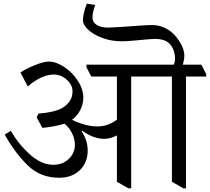

<svg xmlns="http://www.w3.org/2000/svg" viewBox="-20 -999 1149 1051"><path d="M501 -972Q486 -927 486 -905Q486 -877 509.5 -862.5Q533 -848 572 -848Q586 -848 626.5 -850.5Q667 -853 692 -855Q780 -862 812 -862Q851 -862 885 -845Q919 -828 942 -800Q989 -742 989 -695Q989 -673 981 -645H1082L1109 -593V-580H998V32H984L921 -4V-580H698V32H683L620 -4V-257H618Q584 -239 550 -239Q492 -239 431 -283L427 -280Q460 -230 460 -175Q460 -109 417 -67.5Q374 -26 304 -26Q200 -26 130 -95.5Q60 -165 6 -262L39 -283Q82 -209 144.5 -153Q207 -97 271 -97Q323 -97 356.5 -129Q390 -161 390 -207Q390 -238 374.5 -269.5Q359 -301 333 -322Q282 -306 212 -299L181 -356L190 -377Q279 -384 321 -408Q347 -424 362 -446Q377 -468 377 -501Q376 -536 344.5 -563.5Q313 -591 275 -591Q208 -591 132 -526L92 -602Q120 -622 170 -642Q220 -662 246 -662Q287 -662 331.5 -632.5Q376 -603 406 -557Q436 -511 436 -464Q436 -429 419 -396Q402 -363 374 -343Q404 -328 441 -317.5Q478 -307 512 -307Q544 -307 570 -316.5Q596 -326 620 -344V-580H480L453 -631V-645H931Q938 -659 938 -677Q938 -723 913 -754.5Q888 -786 828 -786Q810 -786 748 -780Q737 -779 703.5 -776Q670 -773 647 -773Q590 -773 541 -791Q492 -809 463 -836Q434 -863 434 -888Q434 -922 455 -979Z"/></svg>

Font: Martel
Style: Regular
Weight: 400
Designer: Dan Reynolds
Foundry: Dan Reynolds
Version: Version 1.001; ttfautohint (v1.1) -l 5 -r 5 -G 72 -x 0 -D la